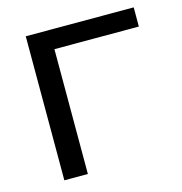

<svg xmlns="http://www.w3.org/2000/svg" viewBox="-89 -644 686 725"><g transform="rotate(-15 254.5 -281.5)"><path d="M497 -563V-488H124L167 -530V0H75V-563Z"/></g></svg>

Font: Unbounded Light
Style: Regular
Weight: 300
Designer: Luke Prowse, Jean-Baptiste Morizot, Fátima Lázaro, Florian Runge
Foundry: NaN
Version: Version 1.700